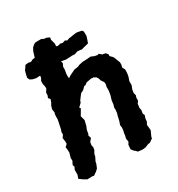

<svg xmlns="http://www.w3.org/2000/svg" viewBox="-173 -825 883 953"><g transform="rotate(-30 268.5 -348.5)"><path d="M55 6 36 -5 28 -11 17 -19 24 -39V-66L31 -81L27 -92L37 -112L36 -126L40 -141L44 -154L43 -173L41 -186L54 -198V-212L51 -233L61 -247V-262L66 -276L69 -292L72 -305L76 -325V-336L77 -355L80 -363L77 -382L82 -400L90 -414L96 -431L87 -441L92 -453L93 -470L104 -487L103 -502L100 -513V-531L108 -546L109 -557H106L86 -556L68 -560L54 -567L48 -580L51 -595L57 -617L63 -625L73 -640L90 -642L104 -639L118 -646L130 -647L133 -656L140 -679L149 -696L163 -708L173 -712H205L219 -705H229L247 -697L245 -684L252 -658L251 -646L250 -644L260 -641L275 -645L288 -642L303 -647L313 -641L327 -646L336 -647L361 -651L373 -652L400 -647L406 -640L407 -629V-613L402 -597L395 -577L367 -570L353 -566L346 -568L328 -569L312 -563L294 -564L286 -563H277L261 -562L240 -566H235L234 -565L238 -555L230 -538V-522L226 -498V-486L227 -474L240 -483L263 -494L271 -498L296 -502L303 -506L325 -511L349 -512L373 -514L392 -506L408 -503L415 -506L429 -494L446 -491L456 -480V-469L469 -456L473 -449L481 -428L485 -418L486 -405L482 -388L490 -373V-362L489 -348L486 -332L479 -312V-290L471 -269L468 -250L472 -236L468 -223V-207L459 -194L456 -171L459 -160L456 -140L461 -128L455 -110L454 -95L446 -80L448 -63L449 -48L436 -20L434 -10L414 4L404 5L384 13L367 15L341 12L333 3L326 -2L315 -16L317 -41L325 -54L322 -73L326 -89L327 -100L331 -117L332 -131L330 -146L337 -166L343 -193L347 -205L349 -227L348 -236L353 -252L355 -272L363 -299L365 -310L367 -325V-345L370 -357L369 -370L358 -386L354 -399L348 -409L335 -417L321 -418L293 -413L281 -404L273 -403L258 -388L242 -380L232 -367L220 -351L216 -340L198 -323L203 -316L194 -300L183 -282L190 -256L187 -243L183 -227L175 -207L172 -188L168 -180L173 -163L160 -148L157 -130L160 -118L158 -104L148 -86L145 -72L134 -50L132 -39L123 -17L109 -4L103 -1L93 7L82 5Z"/></g></svg>

Font: Winky Rough Medium
Style: Italic
Weight: 500
Italic angle: -8.97852°
Designer: Simon Atzbach
Foundry: typofactur
Version: Version 1.206; ttfautohint (v1.8.4.7-5d5b)